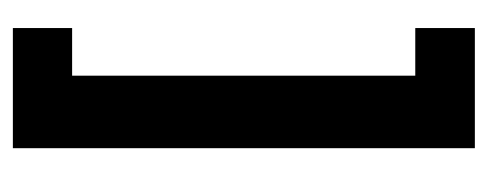

<svg xmlns="http://www.w3.org/2000/svg" viewBox="-244 -496 740 291"><g transform="rotate(90 125.5 -350.0)"><path d="M204.1 -700.2V0H22V-89.8H94.2V-609.9H22V-700.2Z"/></g></svg>

Font: VL Bebas Neue Bold
Style: Regular
Weight: 700
Designer: Ryoichi Tsunekawa
Foundry: Ryoichi Tsunekawa
Version: Version 1.300